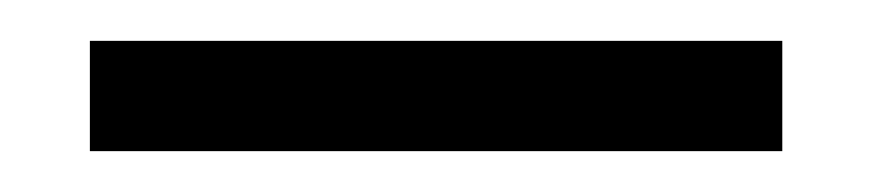

<svg xmlns="http://www.w3.org/2000/svg" viewBox="-20 -670 427 94"><path d="M24 -596V-650H363V-596Z"/></svg>

Font: DM Sans 24pt Light
Style: Regular
Weight: 300
Designer: Colophon Foundry, Jonny Pinhorn
Foundry: Colophon Foundry
Version: Version 4.004;gftools[0.9.30]